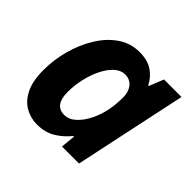

<svg xmlns="http://www.w3.org/2000/svg" viewBox="-141 -711 877 877"><g transform="rotate(45 297.0 -273.0)"><path d="M198 10Q159 10 123.5 -9.5Q88 -29 66 -72.5Q44 -116 44 -188Q44 -255 62 -320Q80 -385 113 -438.5Q146 -492 192.5 -524Q239 -556 297 -556Q349 -556 381.5 -534Q414 -512 432 -476H436L464 -546H577L461 0H351L358 -71H354Q325 -35 287.5 -12.5Q250 10 198 10ZM256 -109Q286 -109 312 -133Q338 -157 356.5 -195Q375 -233 383 -275Q390 -311 390 -357Q390 -392 372 -414.5Q354 -437 322 -437Q295 -437 271.5 -415.5Q248 -394 230.5 -359Q213 -324 203 -281Q193 -238 193 -195Q193 -109 256 -109Z"/></g></svg>

Font: Noto IKEA Latin
Style: Bold Italic
Weight: 700
Italic angle: -12°
Designer: Monotype Design Team
Foundry: Monotype Imaging Inc.
Version: Version 1.0